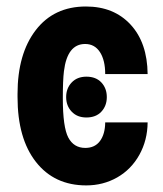

<svg xmlns="http://www.w3.org/2000/svg" viewBox="-20 -558 500 588"><path d="M244.6 -323.2Q273.9 -323.2 290.5 -305.4Q307.1 -287.6 307.1 -260.7Q307.1 -233.9 290.5 -216.1Q273.9 -198.2 244.6 -198.2Q216.3 -198.2 199.5 -216.1Q182.6 -233.9 182.6 -260.7Q182.6 -287.6 199.5 -305.4Q216.3 -323.2 244.6 -323.2ZM244.1 9.8Q146.5 9.8 90.1 -62Q33.7 -133.8 33.7 -260.7V-270.5Q33.7 -393.1 89.4 -465.6Q145 -538.1 243.2 -538.1Q328.6 -538.1 379.9 -482.7Q431.2 -427.2 432.1 -331.1H302.2Q302.2 -373.5 286.1 -398.4Q270 -423.3 240.7 -423.3Q186 -423.3 175.8 -339.8Q172.4 -312.5 172.4 -256.8Q172.4 -168.5 189.2 -136.7Q206.1 -105 241.2 -105Q270.5 -105 286.1 -126Q301.8 -147 302.2 -183.1H432.1Q431.6 -128.4 406.7 -83.7Q381.8 -39.1 338.9 -14.6Q295.9 9.8 244.1 9.8Z"/></svg>

Font: Roboto Condensed
Style: Bold
Weight: 700
Designer: Google
Version: Version 2.134; 2016